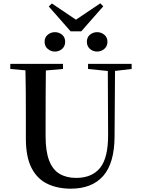

<svg xmlns="http://www.w3.org/2000/svg" viewBox="-20 -1120 849 1158"><path d="M311 -809Q287 -809 268 -825Q249 -841 249 -868Q249 -895 268 -910.5Q287 -926 311 -926Q336 -926 354.5 -910.5Q373 -895 373 -868Q373 -841 354.5 -825Q336 -809 311 -809ZM566 -809Q541 -809 522.5 -825Q504 -841 504 -868Q504 -895 522.5 -910.5Q541 -926 566 -926Q590 -926 609 -910.5Q628 -895 628 -868Q628 -841 609 -825Q590 -809 566 -809ZM293 -1099 471 -979H405L585 -1100L603 -1082L470 -931H406L274 -1081ZM407 18Q327 18 265.5 -11.5Q204 -41 170 -107.5Q136 -174 136 -284V-397Q136 -481 135.5 -566Q135 -651 133 -735H257Q256 -652 255.5 -567.5Q255 -483 255 -397V-299Q255 -207 276.5 -151.5Q298 -96 339.5 -71.5Q381 -47 439 -47Q535 -47 584 -108Q633 -169 632 -310L630 -735H674L671 -296Q670 -136 602.5 -59Q535 18 407 18ZM42 -704V-735H360V-704L211 -691H187ZM511 -704V-735H774V-704L663 -691H638Z"/></svg>

Font: Noto Serif TC SemiBold
Style: Regular
Weight: 600
Version: Version 2.002-H1;hotconv 1.1.0;makeotfexe 2.6.0